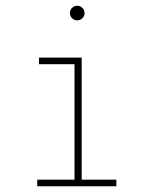

<svg xmlns="http://www.w3.org/2000/svg" viewBox="-20 -650 540 670"><path d="M110 0V-23H240V-426H116V-449H265V-23H386V0ZM249 -579Q239 -579 231.5 -586.5Q224 -594 224 -604Q224 -615 231.5 -622.5Q239 -630 249 -630Q260 -630 267.5 -622.5Q275 -615 275 -604Q275 -594 267.5 -586.5Q260 -579 249 -579Z"/></svg>

Font: Inconsolata ExtraLight
Style: Regular
Weight: 200
Monospace: yes
Designer: Raph Levien, Cyreal, Brenton Simpson
Foundry: Raph Levien, Cyreal, Google
Version: Version 3.001; ttfautohint (v1.8.2.53-6de2)